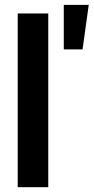

<svg xmlns="http://www.w3.org/2000/svg" viewBox="-20 -784 392 804"><path d="M182.1 -727.5V0H54.2V-727.5ZM247.1 -577.1V-763.7H351.6L325.7 -577.1Z"/></svg>

Font: Inter Display Semi Bold
Style: Regular
Weight: 600
Designer: Rasmus Andersson
Foundry: rsms
Version: Version 4.000;git-37864ae